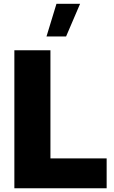

<svg xmlns="http://www.w3.org/2000/svg" viewBox="-20 -1004 607 1024"><path d="M281.2 -983.9H407.2L332.5 -809.6H228ZM548.8 -159.2V0H56.6V-735.8H249V-159.2Z"/></svg>

Font: Estedad-FD Black
Style: Regular
Weight: 900
Designer: Amin Abedi
Version: Version 7.3